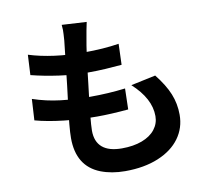

<svg xmlns="http://www.w3.org/2000/svg" viewBox="-91 -912 1182 1077"><g transform="rotate(-10 500.0 -374.0)"><path d="M452 -712Q438 -641 418 -460Q392 -249 392 -195Q392 -132 429.5 -100Q467 -68 541 -68Q607 -68 656 -86.5Q705 -105 731 -138.5Q757 -172 757 -214Q757 -314 654 -408L795 -438Q846 -374 869 -317.5Q892 -261 892 -198Q892 -123 849.5 -64.5Q807 -6 726.5 27.5Q646 61 537 61Q460 61 398 37Q269 -14 269 -174Q269 -234 287 -371L299 -469Q322 -668 327 -720Q330 -761 330 -780Q330 -789 328 -809L469 -801Q458 -750 452 -712ZM425 -635Q535 -635 624 -649L620 -530Q576 -526 527 -523Q478 -520 422 -520Q347 -520 264 -531.5Q181 -543 106 -562L112 -677Q246 -635 425 -635ZM415 -384Q520 -384 616 -396L613 -277Q512 -268 436 -268Q337 -268 245 -278.5Q153 -289 84 -308L91 -429Q168 -403 248 -393.5Q328 -384 415 -384Z"/></g></svg>

Font: Merged Yaku Han JP
Style: Bold
Weight: 700
Designer: Ryoko NISHIZUKA 西塚涼子 (kana, bopomofo & ideographs); Paul D. Hunt (Latin, Greek & Cyrillic); Sandoll Communications 산돌커뮤니
Foundry: Adobe
Version: Version 2.004